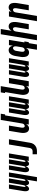

<svg xmlns="http://www.w3.org/2000/svg" viewBox="2005 -2780 990 5040"><g transform="rotate(-90 2500.0 -260.0)"><path d="M259 215 305 -61Q299 -48 291 -36Q283 -24 272 -13.5Q261 -3 247.5 2.5Q234 8 220 8Q204 8 190.5 -0.5Q177 -9 170 -22.5Q163 -36 160 -52Q157 -68 157 -84Q151 -68 143.5 -52.5Q136 -37 124 -23Q112 -9 96 -0.5Q80 8 64 8Q47 8 33.5 -0.5Q20 -9 13 -23Q6 -37 3 -53Q0 -69 0 -85.5Q0 -102 1.5 -118.5Q3 -135 6 -152L67 -520H179L115 -133Q114 -126 113.5 -119Q113 -112 114 -105Q115 -98 118.5 -91.5Q122 -85 129 -85Q137 -85 141.5 -93Q146 -101 149.5 -108.5Q153 -116 155.5 -124Q158 -132 159.5 -139.5Q161 -147 163 -155Q165 -163 166 -171L224 -520H336L272 -133Q271 -126 270.5 -119Q270 -112 271 -105Q272 -98 275 -91.5Q278 -85 286 -85Q293 -85 298 -93Q303 -101 306.5 -108.5Q310 -116 312.5 -124Q315 -132 316.5 -139.5Q318 -147 320 -155Q322 -163 323 -171L381 -520H493L371 215Z M564 8Q547 8 533.5 -0.5Q520 -9 513 -23Q506 -37 503 -53Q500 -69 500 -85.5Q500 -102 501.5 -118.5Q503 -135 506 -152L567 -520H679L615 -133Q614 -126 613.5 -119Q613 -112 614 -105Q615 -98 618.5 -91.5Q622 -85 629 -85Q637 -85 641.5 -93Q646 -101 649.5 -108.5Q653 -116 655.5 -124Q658 -132 659.5 -139.5Q661 -147 663 -155Q665 -163 666 -171L724 -520H836L772 -133Q771 -126 770.5 -119Q770 -112 771 -105Q772 -98 775 -91.5Q778 -85 786 -85Q793 -85 798 -93Q803 -101 806.5 -108.5Q810 -116 812.5 -124Q815 -132 816.5 -139.5Q818 -147 820 -155Q822 -163 823 -171L881 -520H993L907 0H795L805 -61Q799 -48 791 -36Q783 -24 772 -13.5Q761 -3 747.5 2.5Q734 8 720 8Q704 8 690.5 -0.5Q677 -9 670 -22.5Q663 -36 660 -52Q657 -68 657 -84Q651 -68 643.5 -52.5Q636 -37 624 -23Q612 -9 596 -0.5Q580 8 564 8Z M970 215V101H1053Q1069 101 1085 94.5Q1101 88 1112.5 74.5Q1124 61 1130 45.5Q1136 30 1138 14L1227 -520H1365L1273 32Q1269 57 1260.5 82Q1252 107 1236.5 129Q1221 151 1199.5 168.5Q1178 186 1153.5 196.5Q1129 207 1103.5 211Q1078 215 1053 215Z M1647 8Q1621 8 1598.5 -2Q1576 -12 1561.5 -31Q1547 -50 1540 -73.5Q1533 -97 1530.5 -122Q1528 -147 1530.5 -173Q1533 -199 1537 -225L1586 -520H1724L1672 -206Q1670 -195 1669 -185Q1668 -175 1668 -164.5Q1668 -154 1670 -144Q1672 -134 1676.5 -125.5Q1681 -117 1689 -111.5Q1697 -106 1708 -106Q1721 -106 1734.5 -111.5Q1748 -117 1757.5 -127.5Q1767 -138 1772 -151Q1777 -164 1779 -178L1871 -735H2035L2017 -621H1991L1888 0H1750L1761 -70Q1753 -54 1741 -39Q1729 -24 1714 -13Q1699 -2 1681.5 3Q1664 8 1647 8Z M2064 8Q2047 8 2033.5 -0.5Q2020 -9 2013 -23Q2006 -37 2003 -53Q2000 -69 2000 -85.5Q2000 -102 2001.5 -118.5Q2003 -135 2006 -152L2067 -520H2179L2115 -133Q2114 -126 2113.5 -119Q2113 -112 2114 -105Q2115 -98 2118.5 -91.5Q2122 -85 2129 -85Q2137 -85 2141.5 -93Q2146 -101 2149.5 -108.5Q2153 -116 2155.5 -124Q2158 -132 2159.5 -139.5Q2161 -147 2163 -155Q2165 -163 2166 -171L2224 -520H2336L2272 -133Q2271 -126 2270.5 -119Q2270 -112 2271 -105Q2272 -98 2275 -91.5Q2278 -85 2286 -85Q2293 -85 2298 -93Q2303 -101 2306.5 -108.5Q2310 -116 2312.5 -124Q2315 -132 2316.5 -139.5Q2318 -147 2320 -155Q2322 -163 2323 -171L2381 -520H2493L2407 0H2295L2305 -61Q2299 -48 2291 -36Q2283 -24 2272 -13.5Q2261 -3 2247.5 2.5Q2234 8 2220 8Q2204 8 2190.5 -0.5Q2177 -9 2170 -22.5Q2163 -36 2160 -52Q2157 -68 2157 -84Q2151 -68 2143.5 -52.5Q2136 -37 2124 -23Q2112 -9 2096 -0.5Q2080 8 2064 8Z M2647 8Q2621 8 2598.5 -2Q2576 -12 2561.5 -31Q2547 -50 2540 -73.5Q2533 -97 2530.5 -122Q2528 -147 2530.5 -173Q2533 -199 2537 -225L2603 -621H2577L2595 -735H2759L2672 -206Q2670 -195 2669 -185Q2668 -175 2668 -164.5Q2668 -154 2670 -144Q2672 -134 2676.5 -125.5Q2681 -117 2689 -111.5Q2697 -106 2708 -106Q2721 -106 2734.5 -111.5Q2748 -117 2757.5 -127.5Q2767 -138 2772 -151Q2777 -164 2779 -178L2836 -520H2974L2888 0H2750L2761 -70Q2753 -54 2741 -39Q2729 -24 2714 -13Q2699 -2 2681.5 3Q2664 8 2647 8Z M3064 8Q3047 8 3033.5 -0.5Q3020 -9 3013 -23Q3006 -37 3003 -53Q3000 -69 3000 -85.5Q3000 -102 3001.5 -118.5Q3003 -135 3006 -152L3067 -520H3179L3115 -133Q3114 -126 3113.5 -119Q3113 -112 3114 -105Q3115 -98 3118.5 -91.5Q3122 -85 3129 -85Q3137 -85 3141.5 -93Q3146 -101 3149.5 -108.5Q3153 -116 3155.5 -124Q3158 -132 3159.5 -139.5Q3161 -147 3163 -155Q3165 -163 3166 -171L3224 -520H3336L3272 -133Q3271 -126 3270.5 -119Q3270 -112 3271 -105Q3272 -98 3275 -91.5Q3278 -85 3286 -85Q3293 -85 3298 -93Q3303 -101 3306.5 -108.5Q3310 -116 3312.5 -124Q3315 -132 3316.5 -139.5Q3318 -147 3320 -155Q3322 -163 3323 -171L3381 -520H3493L3407 0H3295L3305 -61Q3299 -48 3291 -36Q3283 -24 3272 -13.5Q3261 -3 3247.5 2.5Q3234 8 3220 8Q3204 8 3190.5 -0.5Q3177 -9 3170 -22.5Q3163 -36 3160 -52Q3157 -68 3157 -84Q3151 -68 3143.5 -52.5Q3136 -37 3124 -23Q3112 -9 3096 -0.5Q3080 8 3064 8Z M3704 -106Q3717 -106 3731 -111Q3745 -116 3755 -126.5Q3765 -137 3771 -150.5Q3777 -164 3779 -178L3799 -298Q3801 -310 3802.5 -321.5Q3804 -333 3804 -345Q3804 -357 3802.5 -368.5Q3801 -380 3796.5 -390Q3792 -400 3782.5 -407Q3773 -414 3761 -414Q3746 -414 3731.5 -406Q3717 -398 3706.5 -385Q3696 -372 3691 -356.5Q3686 -341 3684 -326L3664 -206Q3662 -195 3661.5 -184.5Q3661 -174 3661 -163.5Q3661 -153 3663.5 -143Q3666 -133 3670.5 -124.5Q3675 -116 3684 -111Q3693 -106 3704 -106ZM3714 215 3761 -71Q3753 -55 3740.5 -40Q3728 -25 3712.5 -13.5Q3697 -2 3678.5 3Q3660 8 3643 8Q3617 8 3594 -1.5Q3571 -11 3556 -29.5Q3541 -48 3533.5 -72Q3526 -96 3523.5 -121Q3521 -146 3522.5 -172Q3524 -198 3529 -225L3549 -345Q3552 -365 3557.5 -385.5Q3563 -406 3571.5 -426Q3580 -446 3592 -465Q3604 -484 3621 -498.5Q3638 -513 3659 -520.5Q3680 -528 3701 -528Q3724 -528 3745.5 -520Q3767 -512 3782.5 -496.5Q3798 -481 3806.5 -460Q3815 -439 3819 -416L3836 -520H3974L3907 -114H3933L3914 0H3888L3852 215Z M3964 215 4121 -735H4259L4212 -450Q4221 -466 4233 -481Q4245 -496 4259.5 -507Q4274 -518 4291.5 -523Q4309 -528 4326 -528Q4352 -528 4375 -518Q4398 -508 4412.5 -489Q4427 -470 4434 -446.5Q4441 -423 4443 -398Q4445 -373 4443 -347Q4441 -321 4437 -295L4388 0H4250L4302 -314Q4304 -325 4305 -335Q4306 -345 4305.5 -355.5Q4305 -366 4303.5 -376Q4302 -386 4297 -394.5Q4292 -403 4284 -408.5Q4276 -414 4265 -414Q4252 -414 4238.5 -408.5Q4225 -403 4216 -392.5Q4207 -382 4202 -369Q4197 -356 4194 -342L4102 215Z M4464 215 4586 -520H4724L4712 -450Q4721 -466 4733 -481Q4745 -496 4759.5 -507Q4774 -518 4791.5 -523Q4809 -528 4826 -528Q4852 -528 4875 -518Q4898 -508 4912.5 -489Q4927 -470 4934 -446.5Q4941 -423 4943 -398Q4945 -373 4943 -347Q4941 -321 4937 -295L4888 0H4750L4802 -314Q4804 -325 4805 -335Q4806 -345 4805.5 -355.5Q4805 -366 4803.5 -376Q4802 -386 4797 -394.5Q4792 -403 4784 -408.5Q4776 -414 4765 -414Q4752 -414 4738.5 -408.5Q4725 -403 4716 -392.5Q4707 -382 4702 -369Q4697 -356 4694 -342L4602 215Z"/></g></svg>

Font: Iosevka Heavy Oblique
Style: Regular
Weight: 900
Italic angle: -9°
Monospace: yes
Designer: Belleve Invis
Foundry: Belleve Invis
Version: Version 32.5.0; ttfautohint (v1.8.4)